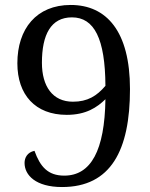

<svg xmlns="http://www.w3.org/2000/svg" viewBox="-20 -744 604 774"><path d="M230 10C427 10 504 -138 504 -385C504 -617 410 -724 265 -724C127 -724 50 -628 50 -489C50 -362 122 -281 249 -281C327 -281 371 -311 405 -344C402 -138 347 -36 239 -36C173 -36 142 -72 119 -136C90 -130 79 -108 79 -87C79 -38 124 10 230 10ZM274 -334C192 -334 149 -396 149 -491C149 -604 185 -674 270 -674C360 -674 404 -588 405 -398C370 -357 333 -334 274 -334Z"/></svg>

Font: Noto Serif Gurmukhi Medium
Style: Regular
Weight: 500
Designer: Vaibhav Singh and the Monotype Design Team
Foundry: Monotype Imaging Inc.
Version: Version 2.004